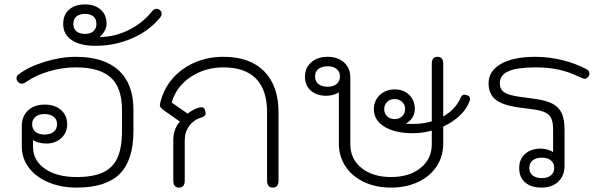

<svg xmlns="http://www.w3.org/2000/svg" viewBox="-20 -842 2751 872"><path d="M79 -176V-270Q79 -314 107.5 -340.5Q136 -367 183 -367Q229 -367 257 -342.5Q285 -318 285 -277Q285 -239 258 -214.5Q231 -190 190 -190Q174 -190 156.5 -194.5Q139 -199 130 -206V-176Q130 -113 184 -75.5Q238 -38 328 -38Q403 -38 448 -59Q493 -80 513.5 -125.5Q534 -171 534 -247V-344Q534 -443 483.5 -489.5Q433 -536 324 -536Q264 -536 204 -518.5Q144 -501 99 -470Q88 -462 79 -462Q69 -462 61 -471Q55 -477 55 -486Q55 -497 63 -503Q108 -538 182 -561Q256 -584 324 -584Q452 -584 519 -522.5Q586 -461 586 -344V-247Q586 -114 523.5 -52Q461 10 328 10Q257 10 200 -14Q143 -38 111 -80.5Q79 -123 79 -176ZM239 -278Q239 -300 223.5 -312Q208 -324 182 -324Q156 -324 141 -311.5Q126 -299 126 -278Q126 -256 141 -243.5Q156 -231 182 -231Q209 -231 224 -243.5Q239 -256 239 -278Z M267 -733Q267 -775 294 -798.5Q321 -822 366 -822Q410 -822 437 -798.5Q464 -775 464 -734Q464 -718 455 -701.5Q446 -685 433 -675V-674Q500 -674 564 -705.5Q628 -737 671 -791Q679 -802 692 -802Q699 -802 704 -798Q714 -792 714 -779Q714 -771 708 -763Q658 -702 580 -668Q502 -634 414 -634Q344 -634 305.5 -660Q267 -686 267 -733ZM418 -733Q418 -755 404.5 -767Q391 -779 366 -779Q341 -779 327 -767Q313 -755 313 -733Q313 -712 327 -700Q341 -688 366 -688Q391 -688 404.5 -700.5Q418 -713 418 -733Z M767 -22V-203Q767 -257 797 -290L727 -339Q715 -348 710.5 -353Q706 -358 706 -365Q706 -368 708 -376Q723 -438 763.5 -485Q804 -532 864 -558Q924 -584 995 -584Q1115 -584 1180 -518Q1245 -452 1245 -331V-22Q1245 10 1219 10Q1193 10 1193 -22V-333Q1193 -433 1143 -484.5Q1093 -536 995 -536Q910 -536 844.5 -491.5Q779 -447 760 -376L832 -326Q840 -333 855.5 -341.5Q871 -350 886 -354Q889 -355 895 -355Q909 -355 912 -339Q914 -329 914 -327Q914 -315 899 -310Q861 -299 840 -271Q819 -243 819 -203V-22Q819 10 793 10Q767 10 767 -22Z M2115 -392Q2115 -387 2112 -381Q2099 -346 2067.5 -316.5Q2036 -287 1993 -267V-190Q1993 -132 1963 -86.5Q1933 -41 1879 -15.5Q1825 10 1756 10Q1687 10 1633 -15.5Q1579 -41 1549 -86.5Q1519 -132 1519 -190V-423Q1510 -416 1494 -411.5Q1478 -407 1463 -407Q1418 -407 1391.5 -430.5Q1365 -454 1365 -494Q1365 -534 1393.5 -559Q1422 -584 1467 -584Q1514 -584 1542.5 -558.5Q1571 -533 1571 -491V-187Q1571 -120 1622 -79Q1673 -38 1756 -38Q1839 -38 1890 -79Q1941 -120 1941 -187V-249Q1899 -237 1855 -237Q1774 -237 1726 -266.5Q1678 -296 1678 -346Q1678 -385 1705 -410.5Q1732 -436 1773 -436Q1813 -436 1838.5 -411Q1864 -386 1864 -347Q1864 -327 1853.5 -309Q1843 -291 1825 -282V-280Q1834 -279 1852 -279Q1901 -279 1941 -291V-552Q1941 -584 1967 -584Q1993 -584 1993 -552V-313Q2050 -346 2073 -400Q2078 -412 2090 -412Q2094 -412 2100 -410Q2115 -406 2115 -392ZM1524 -495Q1524 -516 1509 -528.5Q1494 -541 1468 -541Q1442 -541 1426.5 -529Q1411 -517 1411 -495Q1411 -473 1426 -460.5Q1441 -448 1468 -448Q1494 -448 1509 -460.5Q1524 -473 1524 -495ZM1820 -346Q1820 -366 1806.5 -379Q1793 -392 1773 -392Q1751 -392 1738 -379Q1725 -366 1725 -346Q1725 -326 1738.5 -313.5Q1752 -301 1773 -301Q1793 -301 1806.5 -314Q1820 -327 1820 -346Z M2338 -79Q2338 -119 2365 -143Q2392 -167 2436 -167Q2451 -167 2467 -162.5Q2483 -158 2492 -151V-255Q2492 -299 2474.5 -318Q2457 -337 2411 -344L2336 -354Q2263 -364 2231 -389.5Q2199 -415 2199 -464Q2199 -520 2255.5 -552Q2312 -584 2412 -584Q2473 -584 2534 -569Q2595 -554 2647 -526Q2651 -524 2654 -518.5Q2657 -513 2657 -508Q2657 -499 2651 -493Q2644 -484 2636 -484Q2631 -484 2615 -491Q2566 -515 2518.5 -525.5Q2471 -536 2412 -536Q2329 -536 2289.5 -518.5Q2250 -501 2250 -464Q2250 -437 2269 -423.5Q2288 -410 2336 -403L2409 -393Q2461 -386 2490 -370.5Q2519 -355 2531.5 -327Q2544 -299 2544 -252V-90Q2544 -44 2515.5 -17Q2487 10 2440 10Q2392 10 2365 -13.5Q2338 -37 2338 -79ZM2497 -79Q2497 -101 2482 -113.5Q2467 -126 2441 -126Q2414 -126 2399 -113.5Q2384 -101 2384 -79Q2384 -57 2399.5 -45Q2415 -33 2441 -33Q2467 -33 2482 -45.5Q2497 -58 2497 -79Z"/></svg>

Font: Kodchasan ExtraLight
Style: Regular
Weight: 275
Version: Version 1.000; ttfautohint (v1.6)